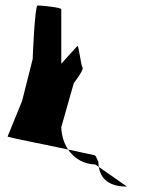

<svg xmlns="http://www.w3.org/2000/svg" viewBox="-20 -723 516 705"><path d="M8 -222C5 -219 143 -193 230 -174C216 -195 206 -223 205 -256L251 -418C256 -424 289 -468 283 -475C277 -482 269 -560 264 -554L205 -489V-689C205 -696 129 -703 118 -703C108 -703 100 -513 100 -506L61 -352ZM230 -174C254 -138 292 -120 330 -119L343 -110C342 -117 341 -124 341 -132C341 -121 334 -153 327 -153C327 -153 284 -162 230 -174ZM343 -110C350 -64 383 -38 446 -38Z"/></svg>

Font: Ampere
Style: Cnd
Weight: 400
Version: Version 1